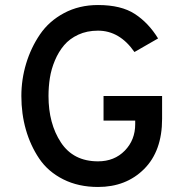

<svg xmlns="http://www.w3.org/2000/svg" viewBox="-20 -732 730 764"><path d="M370 12Q292 12 231.5 -18.5Q171 -49 136 -101Q101 -153 83 -216Q65 -279 65 -350Q65 -416 84 -479Q103 -542 139 -595Q175 -648 235 -680Q295 -712 370 -712Q462 -712 516.5 -676.5Q571 -641 609 -579L515 -525Q456 -610 370 -610Q326 -610 291.5 -594Q257 -578 235 -552Q213 -526 198.5 -491.5Q184 -457 178.5 -422Q173 -387 173 -350Q173 -240 222.5 -165Q272 -90 370 -90Q435 -90 476.5 -132.5Q518 -175 518 -238V-252H392V-350H625V-259Q625 -131 553.5 -59.5Q482 12 370 12Z"/></svg>

Font: Overpass Light
Style: Bold
Weight: 600
Designer: Delve Withrington, Thomas Jockin
Foundry: Delve Fonts
Version: Version 3.000;DELV;Overpass